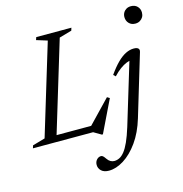

<svg xmlns="http://www.w3.org/2000/svg" viewBox="-155 -832 1160 1216"><g transform="rotate(-15 425.0 -224.0)"><path d="M326 -633.5 134 0H-19.5L-14 -18L68 -41.5L248 -635L177 -657L183 -675H413.5L408 -657ZM364.5 -32.5 517 -191.5 533.5 -181.5 431.5 29H424.5L375 0H94.5L108.5 -42H403ZM755 -652.5Q755 -668.5 762.2 -681.2Q769.5 -694 782.2 -701.5Q795 -709 812.5 -709Q838.5 -709 854.2 -692.8Q870 -676.5 870 -652.5Q870 -636 862.8 -623.2Q855.5 -610.5 842.5 -602.8Q829.5 -595 812.5 -595Q786.5 -595 770.8 -611.5Q755 -628 755 -652.5ZM672 -11.5Q645.5 76.5 601.8 137.5Q558 198.5 507.5 230Q457 261.5 410 261.5Q377.5 261.5 360.2 245.2Q343 229 343 206Q343 186 355.2 172.5Q367.5 159 384 159Q390.5 159 396.8 164.5Q403 170 412.5 184Q422 198 433.8 204.5Q445.5 211 458.5 211Q475.5 211 492.2 202.8Q509 194.5 525.5 174Q542 153.5 558.5 117Q575 80.5 592.5 24L718 -390L731.5 -379Q716 -379.5 695.2 -371.2Q674.5 -363 651.5 -346.2Q628.5 -329.5 605.5 -304.5L591.5 -317.5Q624 -363.5 652.5 -391.5Q681 -419.5 707.8 -432.5Q734.5 -445.5 760.5 -445.5Q774 -445.5 782.2 -442Q790.5 -438.5 793.5 -431.8Q796.5 -425 793.5 -415Z"/></g></svg>

Font: Newsreader 24pt
Style: Italic
Weight: 400
Italic angle: -17°
Designer: Hugues Gentile
Foundry: Production Type
Version: Version 1.003